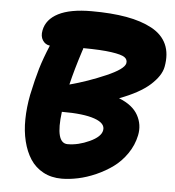

<svg xmlns="http://www.w3.org/2000/svg" viewBox="-52 -774 751 825"><g transform="rotate(5 323.5 -362.0)"><path d="M244.1 2Q199.2 2 164.6 -16.6Q129.9 -35.2 108.6 -67.9Q87.4 -100.6 76.7 -144.3Q65.9 -188 66.7 -239Q67.4 -290 78.1 -345.2Q92.8 -414.1 106.4 -460Q120.1 -505.9 144 -563Q124 -565.4 112.8 -582.8Q101.6 -600.1 106.9 -626Q116.2 -673.8 167.2 -700Q218.3 -726.1 310.1 -726.1Q396 -726.1 460.7 -714.6Q525.4 -703.1 571 -678.5Q616.7 -653.8 635.3 -612.8Q653.8 -571.8 643.1 -515.1Q635.7 -476.1 591.1 -436Q546.4 -396 460 -363.8Q519.5 -340.3 542.2 -299.3Q564.9 -258.3 555.2 -211.9Q546.4 -169.4 521.5 -133.1Q496.6 -96.7 463.4 -72.5Q430.2 -48.3 390.9 -31Q351.6 -13.7 314.2 -5.9Q276.9 2 244.1 2ZM285.2 -554.2Q257.3 -467.8 242.2 -403.8Q320.8 -424.8 396.7 -457.8Q472.7 -490.7 478 -516.1Q481 -532.2 467.3 -542Q453.6 -551.8 409.9 -558.1Q366.2 -564.5 288.1 -564.9Q288.1 -560.1 285.2 -554.2ZM403.8 -220.2Q409.7 -251 361.8 -267.8Q314 -284.7 220.2 -284.2Q202.6 -147.9 256.8 -147.9Q302.7 -147.9 350.8 -170.2Q398.9 -192.4 403.8 -220.2Z"/></g></svg>

Font: Shantell Sans Bouncy
Style: Bold Italic
Weight: 700
Italic angle: -11.31°
Designer: Stephen Nixon, Anya Danilova, Shantell Martin
Foundry: Arrow Type
Version: Version 1.006;[9816181b4]